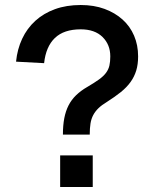

<svg xmlns="http://www.w3.org/2000/svg" viewBox="-20 -746 615 766"><path d="M220 0V-126H350V0ZM231 -209Q231 -246 236.5 -274.5Q242 -303 253.5 -325.5Q265 -348 283.5 -366Q302 -384 328 -399Q357 -416 375 -429Q393 -442 403 -455.5Q413 -469 416.5 -484.5Q420 -500 420 -521Q420 -568 389 -598.5Q358 -629 302 -629Q235 -629 199 -594.5Q163 -560 156 -494L44 -500Q49 -550 68.5 -591.5Q88 -633 121 -663Q154 -693 199.5 -709.5Q245 -726 302 -726Q355 -726 397 -710.5Q439 -695 469 -668Q499 -641 515 -603.5Q531 -566 531 -521Q531 -489 523.5 -464.5Q516 -440 501 -419Q486 -398 462.5 -379Q439 -360 406 -339Q386 -327 373 -314.5Q360 -302 352 -287Q344 -272 341 -253Q338 -234 338 -209Z"/></svg>

Font: Geist Med
Style: Regular
Weight: 400
Designer: Basement.studio, Andrés Briganti, Mateo Zaragoza
Foundry: Basement.studio, Vercel, Andrés Briganti, Guido Ferreyra, Mateo Zaragoza
Version: Version 1.401